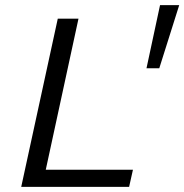

<svg xmlns="http://www.w3.org/2000/svg" viewBox="-20 -731 721 751"><path d="M606 -711H681L603 -464H553ZM287 -658 159 -67H500L485 0H63L206 -658Z"/></svg>

Font: EauTest Medium
Style: Italic
Weight: 500
Italic angle: -12°
Designer: Christian Thalmann (Catharsis Fonts)
Version: Version 0.001;PS 000.001;hotconv 1.0.88;makeotf.lib2.5.64775